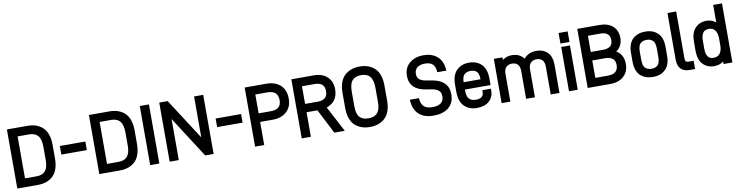

<svg xmlns="http://www.w3.org/2000/svg" viewBox="-20 -1513 8989 2336"><g transform="rotate(-10 4474.5 -345.5)"><path d="M315.9 -710Q433.1 -710 504.9 -641.1Q575.2 -570.8 575.2 -425.8V-264.2Q575.2 -119.1 504.9 -48.8Q433.1 20 315.9 20H60.1V-710ZM316.9 -85.9Q390.6 -85.9 425.8 -128.4Q460.9 -170.9 460.9 -259.8V-422.9Q460.9 -520 423.8 -563Q387.2 -604 316.9 -604H173.8V-85.9Z M974.6 -399.9V-293.9H659.7V-399.9Z M1329.1 -710Q1446.3 -710 1518.1 -641.1Q1588.4 -570.8 1588.4 -425.8V-264.2Q1588.4 -119.1 1518.1 -48.8Q1446.3 20 1329.1 20H1073.2V-710ZM1330.1 -85.9Q1403.8 -85.9 1439 -128.4Q1474.1 -170.9 1474.1 -259.8V-422.9Q1474.1 -520 1437 -563Q1400.4 -604 1330.1 -604H1187V-85.9Z M1814.9 -710V20H1701.7V-710Z M2372.6 -710H2485.4V20H2381.3L2055.2 -486.8V20H1942.4V-710H2046.4L2372.6 -204.1Z M2898.9 -399.9V-293.9H2584V-399.9Z M3438.5 -650.9Q3502.4 -591.3 3502.4 -483.9Q3502.4 -382.3 3437.5 -323.2Q3373.5 -265.1 3265.6 -265.1H3110.4V20H2997.6V-710H3265.6Q3373.5 -710 3438.5 -650.9ZM3389.6 -483.9Q3389.6 -545.9 3357.4 -575.2Q3322.8 -604 3259.3 -604H3110.4V-371.1H3259.3Q3325.2 -371.1 3357.4 -398.9Q3389.6 -426.8 3389.6 -483.9Z M3687 -283.2V20H3574.2V-710H3850.1Q3955.6 -710 4016.1 -653.8Q4078.1 -597.7 4078.1 -496.1Q4078.1 -416.5 4035.2 -360.8Q4000.5 -319.3 3939 -296.9L4106 20H3977.1L3821.3 -283.2ZM3844.2 -386.2Q3902.8 -386.2 3935.1 -414.1Q3965.3 -442.9 3965.3 -495.1Q3965.3 -549.8 3935.1 -577.1Q3903.8 -604 3844.2 -604H3687V-386.2Z M4229 -41Q4158.7 -111.3 4158.7 -255.9V-435.1Q4158.7 -580.1 4230 -649.9Q4302.2 -719.2 4418.9 -719.2Q4534.7 -719.2 4606.9 -649.9Q4676.8 -580.1 4676.8 -435.1V-255.9Q4676.8 -110.4 4606 -41Q4534.2 27.8 4418 27.8Q4300.8 27.8 4229 -41ZM4564 -432.1Q4564 -524.4 4528.3 -568.6Q4492.7 -612.8 4418.9 -612.8Q4343.8 -612.8 4308.6 -571.8Q4272 -530.8 4272 -432.1V-252Q4272 -158.7 4308.6 -119.1Q4345.7 -79.1 4418.9 -79.1Q4492.7 -79.1 4528.3 -121.3Q4564 -163.6 4564 -252Z M5027.3 -29.8Q4954.6 -93.3 4951.7 -214.8H5063.5Q5065.9 -145 5101.3 -111.6Q5136.7 -78.1 5208.5 -78.1Q5279.8 -78.1 5314.5 -106.9Q5347.7 -134.3 5347.7 -187Q5347.7 -235.4 5322.3 -257.8Q5292.5 -284.7 5235.4 -293L5157.2 -306.2Q5067.4 -320.8 5017.6 -369.1Q4966.3 -420.4 4966.3 -505.9Q4966.3 -606.4 5034.7 -663.1Q5101.1 -719.2 5208.5 -719.2Q5307.6 -719.2 5371.6 -667Q5443.4 -608.9 5450.7 -486.8H5337.4Q5335.9 -552.7 5304.2 -584.5Q5272.5 -616.2 5207.5 -616.2Q5143.1 -616.2 5109.4 -586.9Q5077.6 -559.6 5077.6 -511.2Q5077.6 -469.7 5101.6 -445.8Q5129.9 -420.4 5183.6 -412.1L5263.7 -397.9Q5358.4 -380.9 5407.2 -332Q5459.5 -281.2 5459.5 -190.9Q5459.5 -87.9 5389.6 -29.8Q5320.8 25.9 5203.6 25.9Q5091.8 25.9 5027.3 -29.8Z M5949.2 -220.2H5632.3V-210Q5632.3 -132.8 5661.1 -104Q5689.9 -75.2 5744.1 -75.2Q5791 -75.2 5816.4 -96.2Q5839.4 -116.2 5839.4 -152.8V-175.8H5945.3V-150.9Q5945.3 -70.8 5889.2 -22Q5834 25.9 5739.3 25.9Q5642.6 25.9 5583.5 -33.2Q5524.4 -92.3 5524.4 -211.9V-299.8Q5524.4 -417 5583.5 -476.1Q5643.1 -534.2 5737.3 -534.2Q5831.5 -534.2 5891.1 -476.1Q5949.2 -416.5 5949.2 -299.8ZM5660.2 -403.8Q5633.8 -378.9 5632.3 -311H5841.3Q5841.3 -378.9 5814.5 -405.8Q5788.1 -432.1 5737.3 -432.1Q5688.5 -432.1 5660.2 -403.8Z M6150.4 -526.9V-496.1Q6169.9 -509.3 6179.2 -513.2Q6218.3 -533.2 6267.1 -533.2Q6326.2 -533.2 6366.2 -507.8Q6393.1 -491.7 6414.1 -464.8Q6470.7 -533.2 6567.4 -533.2Q6657.2 -533.2 6708.5 -479Q6758.3 -426.3 6758.3 -333V20H6650.4V-323.2Q6650.4 -378.4 6625.5 -404.8Q6599.6 -432.1 6554.2 -432.1Q6508.8 -432.1 6481.4 -404.8Q6455.1 -377 6455.1 -326.2V20H6346.2V-323.2Q6346.2 -378.4 6321.3 -404.8Q6295.4 -432.1 6250.5 -432.1Q6205.6 -432.1 6178.2 -404.8Q6151.4 -376.5 6151.4 -323.2V20H6043.5V-526.9Z M6985.8 -700.2V-569.8H6874V-700.2ZM6983.9 -526.9V20H6876V-526.9Z M7582 -305.2Q7614.7 -259.3 7614.7 -189Q7614.7 -90.8 7551.8 -35.2Q7490.7 20 7385.7 20H7106.9V-710H7379.9Q7485.4 -710 7543.9 -657.2Q7604 -604.5 7604 -507.8Q7604 -449.7 7572.8 -401.9Q7553.2 -373.5 7525.9 -356Q7561.5 -335.4 7582 -305.2ZM7219.7 -404.8H7372.1Q7429.2 -404.8 7461.9 -430.2Q7490.7 -453.1 7490.7 -503.9Q7490.7 -556.2 7461.9 -579.1Q7433.1 -605 7373 -605H7219.7ZM7470.7 -112.8Q7502 -139.6 7502 -193.8Q7502 -245.6 7471.7 -272.9Q7439 -299.8 7377.9 -299.8H7219.7V-85H7377Q7438.5 -85 7470.7 -112.8Z M7758.8 -28.8Q7699.7 -85 7699.7 -202.1V-306.2Q7699.7 -421.4 7758.8 -479Q7818.4 -534.2 7914.6 -534.2Q8010.3 -534.2 8067.9 -478Q8126.5 -423.8 8126.5 -306.2V-202.1Q8126.5 -84 8067.9 -29.8Q8010.7 25.9 7914.6 25.9Q7817.9 25.9 7758.8 -28.8ZM7990.7 -103Q8018.6 -129.4 8018.6 -206.1V-301.8Q8018.6 -377.4 7990.7 -403.8Q7962.4 -432.1 7914.6 -432.1Q7863.8 -432.1 7835.4 -403.8Q7807.6 -377.4 7807.6 -301.8V-206.1Q7807.6 -129.4 7835.4 -103Q7863.3 -75.2 7914.6 -75.2Q7962.9 -75.2 7990.7 -103Z M8257.3 -20Q8220.7 -59.6 8220.7 -132.8V-710H8328.6V-137.2Q8328.6 -104 8338.4 -92.8Q8347.7 -82 8372.6 -82H8433.6V20H8365.7Q8295.9 20 8257.3 -20Z M8531.2 -30.8Q8477.5 -85.9 8477.5 -202.1V-306.2Q8477.5 -421.9 8531.2 -477.1Q8585.4 -534.2 8669.4 -534.2Q8738.8 -534.2 8785.6 -493.2V-710H8894.5V20H8785.6V-12.2Q8776.4 -3.9 8760.3 4.9Q8721.7 25.9 8668.5 25.9Q8585 25.9 8531.2 -30.8ZM8757.3 -108.9Q8785.6 -146 8785.6 -207V-295.9Q8785.6 -360.4 8758.3 -397.9Q8732.9 -432.1 8682.6 -432.1Q8633.8 -432.1 8610.1 -400.1Q8586.4 -368.2 8586.4 -301.8V-206.1Q8586.4 -139.2 8609.1 -107.2Q8631.8 -75.2 8678.7 -75.2Q8731 -75.2 8757.3 -108.9Z"/></g></svg>

Font: D-DIN-PRO SemiBold
Style: Bold
Weight: 600
Designer: datto
Foundry: CyberFei
Version: Version 1.000;hotconv 1.0.109;makeotfexe 2.5.65596